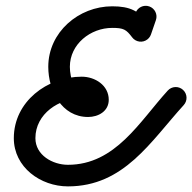

<svg xmlns="http://www.w3.org/2000/svg" viewBox="-20 -610 668 667"><path d="M450.7 -564.6C450.7 -564.6 450.7 -564.6 450.7 -564.6C445 -548 439.3 -531.5 433.6 -515C426.9 -495.4 437.3 -474 456.9 -467.3C476.4 -460.5 497.8 -470.9 504.5 -490.5C510.2 -507 515.9 -523.6 521.6 -540.1C528.4 -559.7 518 -581 498.4 -587.8C478.8 -594.5 457.5 -584.1 450.7 -564.6ZM499 -525.4C499 -525.4 499 -525.4 499 -525.4C463.3 -572.5 431.3 -588.1 369.9 -588.1C253.2 -588.1 147.7 -498.2 147.7 -377.9C147.7 -296.3 193.4 -203.6 286.1 -203.6C321.6 -203.6 357.8 -223.6 357.8 -263.3C357.8 -313.8 310 -343.6 263.9 -343.6C143.7 -343.6 28 -256.9 28 -130C28 -28.8 121.1 37.5 216 37.5C411.1 37.5 503.2 -118.6 618.2 -244.9C632.2 -260.2 631.1 -284 615.7 -297.9C600.4 -311.8 576.7 -310.7 562.8 -295.4C465 -188.1 381.1 -37.5 216 -37.5C163 -37.5 103 -71 103 -130C103 -215 185.3 -268.6 263.9 -268.6C268.3 -268.6 282.8 -265.1 282.8 -263.3C282.8 -264 282.9 -264.6 282.9 -265.3C284.5 -278.4 298.4 -278.6 286.1 -278.6C238.8 -278.6 222.7 -340.3 222.7 -377.9C222.7 -456.8 294.5 -513.1 369.9 -513.1C409.6 -513.1 418.4 -507.6 439.2 -480.1C451.7 -463.6 475.2 -460.3 491.7 -472.8C508.2 -485.3 511.5 -508.8 499 -525.4Z"/></svg>

Font: FRB American Cursive Extrabold
Style: Bold Italic
Weight: 800
Italic angle: -25°
Version: Version 2.0;Modular Font Editor K font №1